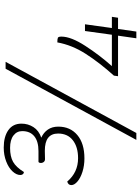

<svg xmlns="http://www.w3.org/2000/svg" viewBox="119 -869 750 1028"><g transform="rotate(-90 494.0 -355.0)"><path d="M330 -418Q330 -354 285 -316Q240 -278 160 -278Q121 -278 88 -288.5Q55 -299 36 -315.5Q17 -332 17 -348Q17 -365 36 -370Q85 -312 161 -312Q221 -312 257 -340Q293 -368 293 -419Q293 -454 270.5 -472Q248 -490 200 -490L156 -489Q145 -489 139.5 -497.5Q134 -506 136 -517Q138 -524 143 -524H199Q251 -524 278.5 -546.5Q306 -569 306 -611Q306 -640 282.5 -658Q259 -676 216 -676Q170 -676 141.5 -660Q113 -644 87 -602Q80 -602 75.5 -607.5Q71 -613 71 -621Q71 -642 90.5 -663Q110 -684 144 -697Q178 -710 218 -710Q276 -710 311 -685.5Q346 -661 346 -615Q346 -580 327.5 -551Q309 -522 271 -509Q298 -497 314 -474Q330 -451 330 -418ZM640 -700H677L296 0H259ZM913 -98H853L839 0H803L817 -98H600L603 -120Q673 -198 720 -271.5Q767 -345 781 -423Q800 -423 806 -420Q812 -417 812 -401Q812 -350 762.5 -273.5Q713 -197 654 -131H822L842 -275H878L858 -131H918Z"/></g></svg>

Font: Krub ExtraLight
Style: Italic
Weight: 275
Italic angle: -8°
Designer: Ekaluck Peanpanawate
Foundry: Cadson Demak Co.,Ltd.
Version: Version 1.000; ttfautohint (v1.6)